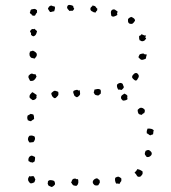

<svg xmlns="http://www.w3.org/2000/svg" viewBox="-20 -746 693 777"><path d="M280.3 -710.9Q278.3 -705.1 273.4 -702.1Q265.6 -703.1 264.2 -702.1Q262.7 -701.2 261.7 -701.2Q252.9 -710 252 -712.9Q251 -715.8 252 -718.8Q253.9 -726.6 261.7 -726.1Q269.5 -725.6 276.4 -721.7Q276.4 -716.8 277.3 -715.8Q278.3 -714.8 280.3 -710.9ZM202.1 -717.8Q203.1 -711.9 201.7 -708.5Q200.2 -705.1 199.2 -700.2Q194.3 -700.2 190.9 -698.7Q187.5 -697.3 182.6 -697.3Q179.7 -702.1 176.3 -706.5Q172.9 -710.9 174.8 -712.9Q178.7 -720.7 181.2 -721.2Q183.6 -721.7 185.5 -723.6Q190.4 -723.6 192.4 -721.7Q194.3 -719.7 199.2 -720.7ZM353.5 -723.6Q365.2 -722.7 367.7 -717.8Q370.1 -712.9 374 -710.9Q374 -703.1 371.1 -701.7Q368.2 -700.2 367.2 -695.3Q357.4 -696.3 357.4 -697.3Q357.4 -698.2 356.4 -698.2Q345.7 -702.1 345.7 -709.5Q345.7 -716.8 353.5 -720.7ZM129.9 -705.1Q128.9 -701.2 129.9 -698.7Q130.9 -696.3 128.9 -694.3Q125 -690.4 124 -687Q123 -683.6 120.1 -682.6Q116.2 -681.6 114.7 -682.6Q113.3 -683.6 109.4 -683.6Q108.4 -688.5 105.5 -689.5Q102.5 -690.4 100.6 -694.3Q102.5 -698.2 103 -702.1Q103.5 -706.1 107.4 -708Q108.4 -708 112.8 -709Q117.2 -710 119.1 -710Q123 -710 125 -708Q127 -706.1 129.9 -705.1ZM456.1 -699.2Q455.1 -694.3 454.1 -692.9Q453.1 -691.4 455.1 -685.5Q447.3 -680.7 441.4 -679.2Q435.5 -677.7 430.7 -681.6Q428.7 -689.5 428.7 -695.8Q428.7 -702.1 433.6 -706.1Q441.4 -710 446.3 -706.1Q451.2 -702.1 456.1 -699.2ZM498 -668Q500 -671.9 503.4 -673.8Q506.8 -675.8 510.7 -677.7Q516.6 -675.8 521.5 -671.9Q526.4 -668 526.4 -662.1Q520.5 -653.3 517.1 -650.9Q513.7 -648.4 509.8 -649.4Q496.1 -649.4 498 -668ZM119.1 -629.9Q124 -625 126 -623.5Q127.9 -622.1 129.9 -620.1Q127.9 -610.4 125 -606Q122.1 -601.6 117.2 -599.6Q112.3 -597.7 105.5 -605.5Q106.4 -613.3 104 -614.7Q101.6 -616.2 101.6 -618.2Q102.5 -623 106.9 -626.5Q111.3 -629.9 117.2 -627.9ZM571.3 -602.5Q566.4 -593.8 568.8 -593.3Q571.3 -592.8 571.3 -589.8Q564.5 -581.1 563.5 -581.1Q562.5 -581.1 557.6 -579.1Q550.8 -579.1 549.3 -581.1Q547.9 -583 544.9 -583Q542 -590.8 543 -600.6Q550.8 -602.5 551.8 -607.4Q556.6 -606.4 561 -604Q565.4 -601.6 571.3 -602.5ZM120.1 -508.8Q115.2 -510.7 112.8 -510.7Q110.4 -510.7 105.5 -512.7Q99.6 -519.5 99.6 -522.5Q98.6 -532.2 100.6 -533.7Q102.5 -535.2 100.6 -537.1Q105.5 -539.1 113.3 -541Q127.9 -534.2 128.9 -527.3Q129.9 -521.5 126.5 -516.6Q123 -511.7 120.1 -508.8ZM574.2 -525.4Q572.3 -520.5 571.8 -517.1Q571.3 -513.7 570.3 -508.8Q554.7 -501 549.3 -505.4Q543.9 -509.8 540 -514.6Q543.9 -524.4 545.9 -526.4Q557.6 -530.3 560.5 -529.3Q563.5 -528.3 564.5 -526.4ZM541 -442.4Q542 -437.5 541.5 -435.5Q541 -433.6 540 -431.6Q536.1 -424.8 534.7 -422.9Q533.2 -420.9 530.3 -419.9Q525.4 -419.9 518.6 -426.8Q516.6 -429.7 515.1 -431.6Q513.7 -433.6 515.6 -439.5Q521.5 -447.3 524.9 -449.2Q528.3 -451.2 533.2 -450.2Q536.1 -449.2 537.6 -446.8Q539.1 -444.3 541 -442.4ZM123 -446.3Q127 -439.5 127.9 -436.5Q125 -428.7 119.1 -422.9Q113.3 -417 101.6 -418.9Q95.7 -429.7 95.2 -432.1Q94.7 -434.6 95.7 -439.5Q98.6 -442.4 101.1 -444.8Q103.5 -447.3 108.4 -448.2Q111.3 -448.2 114.7 -446.3Q118.2 -444.3 123 -446.3ZM459 -382.8Q456.1 -386.7 454.1 -392.6Q452.1 -398.4 454.1 -404.3Q459 -409.2 465.3 -410.2Q471.7 -411.1 476.6 -406.2Q478.5 -399.4 480 -397.5Q481.4 -395.5 480.5 -390.6Q478.5 -387.7 476.1 -385.7Q473.6 -383.8 471.7 -381.8Q469.7 -382.8 465.3 -383.3Q460.9 -383.8 459 -382.8ZM386.7 -382.8Q388.7 -377.9 388.2 -375Q387.7 -372.1 387.7 -367.2Q384.8 -365.2 382.3 -362.8Q379.9 -360.4 377 -359.4Q366.2 -360.4 363.3 -364.3Q360.4 -368.2 359.4 -371.1Q359.4 -374 360.8 -376.5Q362.3 -378.9 361.3 -382.8Q367.2 -384.8 374 -385.7Q380.9 -386.7 386.7 -382.8ZM302.7 -380.9Q302.7 -376 303.7 -372.1Q304.7 -368.2 303.7 -363.3Q300.8 -358.4 297.4 -356Q293.9 -353.5 292 -352.5Q290 -352.5 286.6 -354.5Q283.2 -356.4 281.2 -358.4Q278.3 -366.2 276.9 -369.6Q275.4 -373 277.3 -377.9Q281.2 -380.9 292 -382.8Q299.8 -377.9 300.3 -379.9Q300.8 -381.8 302.7 -380.9ZM188.5 -370.1Q192.4 -374 195.3 -376Q198.2 -377.9 202.1 -378.9Q213.9 -376 215.8 -374Q216.8 -366.2 216.3 -363.3Q215.8 -360.4 213.9 -358.4Q208 -351.6 205.1 -349.6Q202.1 -347.7 198.2 -349.6L190.4 -357.4Q190.4 -360.4 188.5 -363.3Q186.5 -366.2 188.5 -370.1ZM128.9 -361.3Q127 -358.4 127.4 -355.5Q127.9 -352.5 127.9 -350.6Q127 -347.7 122.6 -344.2Q118.2 -340.8 112.3 -340.8Q103.5 -346.7 102.1 -348.6Q100.6 -350.6 99.6 -351.6Q98.6 -359.4 102.5 -364.3Q106.4 -369.1 110.4 -373Q115.2 -371.1 119.6 -367.7Q124 -364.3 128.9 -361.3ZM496.1 -357.4Q494.1 -353.5 495.1 -350.6Q496.1 -347.7 496.1 -344.7Q490.2 -338.9 477.5 -338.9Q474.6 -341.8 472.2 -344.2Q469.7 -346.7 469.7 -350.6Q469.7 -357.4 474.1 -360.8Q478.5 -364.3 483.4 -367.2Q492.2 -363.3 493.7 -360.8Q495.1 -358.4 496.1 -357.4ZM549.8 -309.6Q548.8 -310.5 553.7 -309.6Q558.6 -308.6 560.5 -306.6Q570.3 -301.8 563.5 -288.1Q557.6 -287.1 553.7 -281.2Q546.9 -282.2 543.5 -283.7Q540 -285.2 538.1 -292Q536.1 -299.8 538.1 -302.7Q544.9 -307.6 545.4 -308.6Q545.9 -309.6 549.8 -309.6ZM106.4 -255.9Q101.6 -254.9 99.1 -256.8Q96.7 -258.8 92.8 -258.8Q90.8 -263.7 90.3 -267.6Q89.8 -271.5 91.8 -278.3Q94.7 -280.3 98.1 -281.7Q101.6 -283.2 103.5 -285.2Q114.3 -283.2 115.2 -282.2Q118.2 -273.4 117.7 -271.5Q117.2 -269.5 118.2 -264.6Q108.4 -258.8 107.9 -257.8Q107.4 -256.8 106.4 -255.9ZM602.5 -217.8Q600.6 -215.8 600.6 -211.4Q600.6 -207 599.6 -203.1Q597.7 -201.2 594.2 -200.7Q590.8 -200.2 588.9 -198.2Q584 -199.2 581.5 -202.1Q579.1 -205.1 574.2 -206.1Q573.2 -212.9 574.2 -216.8Q575.2 -220.7 577.1 -225.6Q597.7 -226.6 602.5 -217.8ZM119.1 -194.3Q123 -187.5 121.1 -181.2Q119.1 -174.8 115.2 -170.9Q110.4 -170.9 106.4 -169.9Q102.5 -168.9 98.6 -169.9Q93.8 -176.8 93.3 -180.7Q92.8 -184.6 93.8 -186.5Q93.8 -189.5 95.7 -191.9Q97.7 -194.3 98.6 -196.3Q106.4 -198.2 110.4 -197.3Q114.3 -196.3 119.1 -194.3ZM572.3 -111.3Q572.3 -115.2 569.8 -116.2Q567.4 -117.2 566.4 -121.1Q565.4 -126 566.9 -128.9Q568.4 -131.8 569.3 -135.7Q572.3 -136.7 575.7 -138.2Q579.1 -139.6 582 -138.7Q584 -138.7 588.9 -134.3Q593.8 -129.9 593.8 -127Q595.7 -120.1 588.4 -114.3Q581.1 -108.4 572.3 -111.3ZM122.1 -107.4Q121.1 -98.6 121.1 -98.1Q121.1 -97.7 120.1 -92.8Q111.3 -86.9 110.8 -87.9Q110.4 -88.9 109.4 -88.9Q102.5 -88.9 101.1 -90.8Q99.6 -92.8 95.7 -93.8Q92.8 -102.5 98.6 -111.3Q103.5 -116.2 109.4 -116.2Q115.2 -113.3 118.7 -112.3Q122.1 -111.3 122.1 -107.4ZM556.6 -52.7Q558.6 -44.9 555.7 -40Q552.7 -35.2 547.9 -31.2Q537.1 -28.3 533.7 -35.6Q530.3 -43 524.4 -46.9Q530.3 -53.7 532.2 -55.7Q534.2 -57.6 535.2 -61.5Q543 -60.5 547.4 -58.1Q551.8 -55.7 556.6 -52.7ZM123 -19.5Q122.1 -17.6 121.1 -13.7Q120.1 -9.8 118.2 -7.8Q109.4 -3.9 106 -3.9Q102.5 -3.9 100.6 -5.9Q93.8 -13.7 93.8 -17.6Q92.8 -22.5 94.7 -25.9Q96.7 -29.3 98.6 -33.2Q103.5 -31.2 107.9 -32.7Q112.3 -34.2 117.2 -32.2Q119.1 -29.3 120.1 -25.9Q121.1 -22.5 123 -19.5ZM463.9 -2Q460 -2 457.5 -2.9Q455.1 -3.9 450.2 -2.9Q443.4 -14.6 446.3 -26.4Q453.1 -31.2 459 -31.2Q461.9 -30.3 465.3 -28.3Q468.8 -26.4 470.7 -24.4Q472.7 -11.7 467.8 -9.8ZM372.1 -24.4Q376 -23.4 377.9 -21Q379.9 -18.6 382.8 -17.6Q384.8 -6.8 383.8 -6.8Q377.9 3.9 377 3.9Q365.2 5.9 361.3 2Q357.4 -2 356.4 -3.9Q353.5 -11.7 358.9 -17.6Q364.3 -23.4 372.1 -24.4ZM294.9 -21.5Q296.9 -18.6 296.9 -14.2Q296.9 -9.8 296.9 -5.9Q293.9 3.9 292 3.4Q290 2.9 292 4.9Q287.1 6.8 285.2 5.9Q283.2 4.9 278.3 4.9Q269.5 -2 270.5 -3.9Q271.5 -5.9 267.6 -5.9Q271.5 -18.6 274.9 -21Q278.3 -23.4 284.2 -23.4Q286.1 -23.4 288.6 -21.5Q291 -19.5 294.9 -21.5ZM199.2 -13.7Q204.1 -4.9 202.1 1Q198.2 5.9 194.3 8.3Q190.4 10.7 188.5 10.7Q176.8 5.9 176.8 5.4Q176.8 4.9 174.8 2Q171.9 -3.9 173.3 -6.3Q174.8 -8.8 173.8 -11.7Q177.7 -17.6 185.5 -17.1Q193.4 -16.6 199.2 -13.7Z"/></svg>

Font: Codystar
Style: Light
Weight: 300
Version: Version 1.000